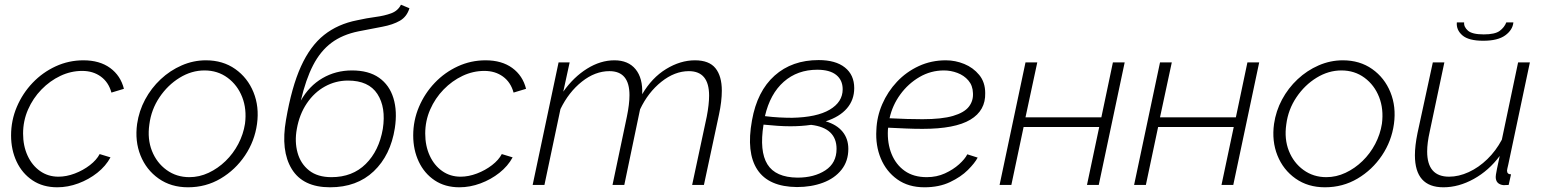

<svg xmlns="http://www.w3.org/2000/svg" viewBox="-20 -785 6547 815"><path d="M223 10Q162 10 118 -19.5Q74 -49 50.5 -99Q27 -149 27 -210Q27 -274 51.5 -331.5Q76 -389 118.5 -433.5Q161 -478 216.5 -503.5Q272 -529 334 -529Q403 -529 447.5 -496.5Q492 -464 506 -408L453 -392Q441 -436 408 -460Q375 -484 329 -484Q281 -484 236.5 -463Q192 -442 156 -405Q120 -368 99 -320Q78 -272 78 -218Q78 -166 97 -124.5Q116 -83 150 -59Q184 -35 228 -35Q262 -35 297.5 -48.5Q333 -62 361.5 -84Q390 -106 403 -131L449 -117Q429 -80 393 -51.5Q357 -23 312.5 -6.5Q268 10 223 10Z M778 10Q706 10 653.5 -27Q601 -64 576.5 -125Q552 -186 562 -259Q570 -314 596 -362.5Q622 -411 662 -448.5Q702 -486 751.5 -507.5Q801 -529 854 -529Q926 -529 978.5 -492Q1031 -455 1056 -393.5Q1081 -332 1071 -259Q1061 -186 1020 -125Q979 -64 916.5 -27Q854 10 778 10ZM784 -33Q826 -33 865.5 -51.5Q905 -70 937.5 -101.5Q970 -133 991.5 -174Q1013 -215 1020 -260Q1028 -322 1008 -373Q988 -424 946 -455Q904 -486 848 -486Q793 -486 742.5 -455Q692 -424 657 -372Q622 -320 614 -257Q605 -195 625 -144.5Q645 -94 687 -63.5Q729 -33 784 -33Z M1381 10Q1266 10 1218.5 -67.5Q1171 -145 1194 -276Q1218 -416 1257.5 -503Q1297 -590 1355.5 -636.5Q1414 -683 1496 -699Q1536 -708 1574 -713Q1612 -718 1640.5 -728.5Q1669 -739 1682 -765L1718 -750Q1707 -714 1677.5 -697Q1648 -680 1603 -671.5Q1558 -663 1502 -652Q1433 -638 1386.5 -603Q1340 -568 1309 -508Q1278 -448 1257 -358Q1292 -420 1348.5 -453Q1405 -486 1474 -486Q1545 -486 1589 -455Q1633 -424 1650 -368.5Q1667 -313 1656 -241Q1638 -126 1566.5 -58Q1495 10 1381 10ZM1387 -33Q1476 -33 1532.5 -89Q1589 -145 1605 -238Q1619 -329 1582 -386Q1545 -443 1457 -443Q1405 -443 1359.5 -418Q1314 -393 1282.5 -346.5Q1251 -300 1240 -238Q1230 -184 1243 -137Q1256 -90 1292 -61.5Q1328 -33 1387 -33Z M1930 10Q1869 10 1825 -19.5Q1781 -49 1757.5 -99Q1734 -149 1734 -210Q1734 -274 1758.5 -331.5Q1783 -389 1825.5 -433.5Q1868 -478 1923.5 -503.5Q1979 -529 2041 -529Q2110 -529 2154.5 -496.5Q2199 -464 2213 -408L2160 -392Q2148 -436 2115 -460Q2082 -484 2036 -484Q1988 -484 1943.5 -463Q1899 -442 1863 -405Q1827 -368 1806 -320Q1785 -272 1785 -218Q1785 -166 1804 -124.5Q1823 -83 1857 -59Q1891 -35 1935 -35Q1969 -35 2004.5 -48.5Q2040 -62 2068.5 -84Q2097 -106 2110 -131L2156 -117Q2136 -80 2100 -51.5Q2064 -23 2019.5 -6.5Q1975 10 1930 10Z M2351 -520H2398L2371 -396Q2415 -458 2472 -493.5Q2529 -529 2588 -529Q2647 -529 2678 -491Q2709 -453 2706 -385Q2747 -455 2807.5 -492Q2868 -529 2930 -529Q2990 -529 3017 -495.5Q3044 -462 3044 -400Q3044 -355 3032 -299L2968 0H2918L2980 -290Q2990 -342 2990 -379Q2990 -483 2904 -483Q2844 -483 2787.5 -438Q2731 -393 2697 -321L2630 0H2580L2641 -290Q2652 -343 2652 -381Q2652 -483 2567 -483Q2506 -483 2450 -438.5Q2394 -394 2359 -322L2291 0H2241Z M3363 9Q3243 8 3195 -64.5Q3147 -137 3172 -274Q3194 -398 3268 -464Q3342 -530 3455 -530Q3527 -530 3566.5 -498.5Q3606 -467 3606 -411Q3606 -361 3575 -325Q3544 -289 3485 -270Q3532 -256 3556.5 -226Q3581 -196 3581 -153Q3581 -101 3552 -64.5Q3523 -28 3473.5 -9.5Q3424 9 3363 9ZM3449 -489Q3365 -489 3307 -438Q3249 -387 3227 -292Q3259 -288 3287.5 -286.5Q3316 -285 3342 -285Q3447 -287 3502 -319.5Q3557 -352 3557 -406Q3557 -445 3529.5 -467Q3502 -489 3449 -489ZM3365 -31Q3436 -31 3483.5 -62Q3531 -93 3531 -153Q3531 -242 3423 -255Q3382 -249 3335 -249Q3308 -249 3279.5 -251Q3251 -253 3221 -256Q3203 -143 3237.5 -87.5Q3272 -32 3365 -31Z M3904 10Q3836 10 3789 -23.5Q3742 -57 3719 -112Q3696 -167 3700 -233Q3702 -290 3725 -343Q3748 -396 3787.5 -438Q3827 -480 3880 -504.5Q3933 -529 3995 -529Q4035 -529 4073 -513.5Q4111 -498 4136.5 -467Q4162 -436 4162 -390Q4164 -316 4099 -277Q4034 -238 3896 -238Q3862 -238 3826.5 -239.5Q3791 -241 3750 -243Q3749 -239 3749 -234Q3746 -177 3764.5 -131.5Q3783 -86 3820.5 -59.5Q3858 -33 3914 -33Q3956 -33 3991 -49Q4026 -65 4051 -87.5Q4076 -110 4086 -130L4130 -116Q4118 -93 4088.5 -63.5Q4059 -34 4012.5 -12Q3966 10 3904 10ZM3987 -486Q3931 -486 3883 -458Q3835 -430 3801.5 -384Q3768 -338 3756 -283Q3796 -281 3830 -280Q3864 -279 3896 -279Q3978 -279 4025.5 -293Q4073 -307 4092.5 -332Q4112 -357 4110 -390Q4109 -422 4090.5 -443.5Q4072 -465 4044 -475.5Q4016 -486 3987 -486Z M4223 0 4333 -520H4383L4333 -287H4655L4704 -520H4754L4644 0H4594L4646 -246H4325L4273 0Z M4794 0 4904 -520H4954L4904 -287H5226L5275 -520H5325L5215 0H5165L5217 -246H4896L4844 0Z M5604 10Q5532 10 5479.5 -27Q5427 -64 5402.5 -125Q5378 -186 5388 -259Q5396 -314 5422 -362.5Q5448 -411 5488 -448.5Q5528 -486 5577.5 -507.5Q5627 -529 5680 -529Q5752 -529 5804.5 -492Q5857 -455 5882 -393.5Q5907 -332 5897 -259Q5887 -186 5846 -125Q5805 -64 5742.5 -27Q5680 10 5604 10ZM5610 -33Q5652 -33 5691.5 -51.5Q5731 -70 5763.5 -101.5Q5796 -133 5817.5 -174Q5839 -215 5846 -260Q5854 -322 5834 -373Q5814 -424 5772 -455Q5730 -486 5674 -486Q5619 -486 5568.5 -455Q5518 -424 5483 -372Q5448 -320 5440 -257Q5431 -195 5451 -144.5Q5471 -94 5513 -63.5Q5555 -33 5610 -33Z M6107 10Q5986 10 5986 -126Q5986 -166 5997 -220L6062 -520H6111L6049 -227Q6038 -178 6038 -142Q6038 -35 6131 -35Q6172 -35 6214.5 -54.5Q6257 -74 6293.5 -109.5Q6330 -145 6355 -192L6424 -520H6474L6382 -85Q6380 -77 6378.5 -70Q6377 -63 6377 -61Q6377 -45 6394 -45L6384 0Q6370 1 6362 1Q6329 -3 6329 -34Q6329 -38 6330 -44.5Q6331 -51 6334.5 -69Q6338 -87 6346 -123Q6300 -61 6236 -25.5Q6172 10 6107 10ZM6276 -612Q6214 -612 6187.5 -635Q6161 -658 6164 -690H6195Q6193 -671 6211 -655Q6229 -639 6278 -639Q6326 -639 6346 -654Q6366 -669 6374 -690H6404Q6401 -658 6369.5 -635Q6338 -612 6276 -612Z"/></svg>

Font: Raleway Light
Style: Italic
Weight: 300
Italic angle: -12°
Designer: Matt McInerney, Pablo Impallari, Rodrigo Fuenzalida
Foundry: Matt McInerney, Pablo Impallari, Rodrigo Fuenzalida
Version: Version 4.026